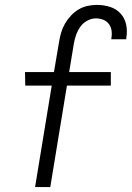

<svg xmlns="http://www.w3.org/2000/svg" viewBox="-20 -763 540 783"><path d="M185 0H123L191 -414H83L82 -469H200L221 -593Q224 -612 229.5 -630.5Q235 -649 245 -666.5Q255 -684 269 -699Q283 -714 300.5 -724.5Q318 -735 337.5 -739Q357 -743 375 -743Q403 -743 428.5 -735Q454 -727 471.5 -708Q489 -689 494.5 -662.5Q500 -636 495 -608V-603H434V-606Q437 -622 435 -637.5Q433 -653 424 -665Q415 -677 401 -682.5Q387 -688 371 -688Q353 -688 335.5 -678.5Q318 -669 307 -653Q296 -637 290 -619.5Q284 -602 281 -584L262 -469H432V-414H253Z"/></svg>

Font: Iosevka Light Oblique
Style: Regular
Weight: 300
Italic angle: -9°
Monospace: yes
Designer: Belleve Invis
Foundry: Belleve Invis
Version: Version 32.5.0; ttfautohint (v1.8.4)